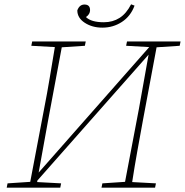

<svg xmlns="http://www.w3.org/2000/svg" viewBox="-20 -869 856 889"><path d="M564 -657 568 -677H816L812 -657L705 -650L642 -313Q629 -242 616 -170Q603 -98 592 -26L702 -20L698 0H450L454 -20L559 -27L623 -364L668 -616L153 -33L152 -26L263 -20L259 0H11L15 -20L120 -27L184 -364Q198 -435 210 -507Q222 -579 234 -651L125 -657L129 -677H377L373 -657L266 -650L203 -313L159 -70L671 -651ZM454 -741Q407 -741 372.5 -763.5Q338 -786 338 -821Q348 -848 371 -848Q397 -848 397 -822Q397 -803 378 -790Q402 -766 461 -766Q502 -766 533.5 -786Q565 -806 587 -849L603 -843Q585 -794 544.5 -767.5Q504 -741 454 -741Z"/></svg>

Font: Source Serif Pro ExtraLight
Style: Italic
Weight: 200
Italic angle: -12°
Designer: Frank Grießhammer
Foundry: Adobe Systems Incorporated
Version: Version 3.001;hotconv 1.0.111;makeotfexe 2.5.65597